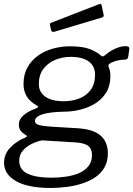

<svg xmlns="http://www.w3.org/2000/svg" viewBox="-40 -771 670 966"><path d="M215.3 174.7Q101.2 174.7 40.8 140.3Q-19.6 105.9 -19.6 48Q-19.6 5.6 9.7 -26.4Q38.9 -58.4 85.4 -78.1Q93.1 -81.4 95 -84.7Q96.8 -88 90.2 -91.3Q72.4 -101.8 63.6 -113.9Q54.8 -126.1 54.8 -143.5Q54.8 -164.5 68.3 -180.4Q81.7 -196.3 101.9 -207.7Q122.2 -219.1 141.4 -225.7Q149.3 -228.5 151.5 -232.6Q153.6 -236.8 146.9 -239.3Q112.8 -257.4 95.6 -284.3Q78.3 -311.3 78.3 -348Q78.3 -395.2 97.5 -430.5Q116.7 -465.9 149.7 -489.9Q182.6 -513.9 224.7 -526Q266.9 -538 312.7 -538Q377.4 -538 413.5 -523.4Q449.6 -508.9 469.2 -490.3Q474.3 -485.5 480.4 -488.2Q486.6 -490.9 492.4 -496.6Q505.5 -507.6 521.8 -517.1Q538.2 -526.5 556.4 -532.7Q574.7 -538.8 590.3 -538.8Q602 -538.8 606.8 -535.3Q611.7 -531.8 610.4 -522.9L605.6 -488.7Q604.4 -478.9 600.8 -475.2Q597.3 -471.4 587.5 -470.9Q569.5 -470.5 556.1 -467.7Q542.7 -465 531.6 -460.6Q500.7 -449.7 505.9 -436.3Q509.4 -428 512.4 -416.3Q515.4 -404.6 515.4 -387.9Q515.4 -340.9 495.2 -307.1Q475 -273.2 440.8 -251.6Q406.5 -229.9 364.6 -219.4Q322.7 -209 278.5 -209Q269.3 -209 246.3 -207.6Q223.3 -206.3 197.8 -201.7Q172.2 -197.1 154 -187.6Q135.8 -178 135.8 -161.7Q135.8 -148.2 155.7 -142.2Q175.6 -136.2 220.7 -133.5L348.5 -125.9Q428.3 -121.4 465.5 -89.4Q502.7 -57.4 502.7 0.2Q502.7 40.2 486.5 69.6Q470.3 99.1 441.8 119.1Q413.2 139.1 376.4 151.3Q339.6 163.6 298.4 169.1Q257.1 174.7 215.3 174.7ZM217.9 123Q256.3 123 292.9 117.6Q329.6 112.2 358.7 99.5Q387.9 86.8 405.3 64.6Q422.8 42.3 422.8 9.3Q422.8 -22.1 403.3 -37.3Q383.8 -52.5 334.4 -54.9L170.8 -64.8Q140.7 -58.3 114.8 -44.6Q88.9 -30.9 72.8 -10.6Q56.7 9.7 56.7 37.8Q56.7 83.5 99.5 103.2Q142.2 123 217.9 123ZM281.1 -261.6Q322.7 -261.6 358.3 -275.3Q393.9 -288.9 416 -318.5Q438.2 -348.1 438.2 -395.1Q438.2 -437.9 407 -461.4Q375.8 -484.9 314.4 -484.9Q273.1 -484.9 236.7 -469.3Q200.4 -453.8 177.9 -423.7Q155.4 -393.7 155.4 -348.4Q155.4 -307.1 188.5 -284.3Q221.5 -261.6 281.1 -261.6ZM471.6 -743.4 481.2 -697.9Q482.5 -692 481 -688.4Q479.6 -684.8 471.2 -682.3L232.3 -611Q225.9 -609.5 221.8 -612.2Q217.7 -615 217.1 -620.6L211.7 -643.3Q209.9 -653.8 215.3 -655.6L460 -750.7Q463.4 -752.3 467.1 -750.5Q470.8 -748.7 471.6 -743.4Z"/></svg>

Font: Libre Franklin Thin
Style: Italic
Weight: 100
Italic angle: -8°
Designer: Pablo Impallari, Rodrigo Fuenzalida, Nhung Nguyen
Foundry: Impallari Type
Version: Version 3.000